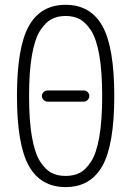

<svg xmlns="http://www.w3.org/2000/svg" viewBox="-20 -760 540 790"><path d="M325.2 -341.8H174.8Q166 -341.8 159.2 -349.1Q152.3 -356.4 152.3 -365.2Q152.3 -374 159.2 -380.9Q166 -387.7 174.8 -387.7H325.2Q334 -387.7 340.8 -380.9Q347.7 -374 347.7 -365.2Q347.7 -356.4 340.8 -349.1Q334 -341.8 325.2 -341.8ZM308.1 -681.2Q283.2 -694.3 250 -694.3Q216.8 -694.3 191.9 -681.2Q167 -668 145 -633.8Q123 -599.6 111.3 -532.2Q99.6 -464.8 99.6 -364.7Q99.6 -264.6 111.3 -197.3Q123 -129.9 145 -95.7Q167 -61.5 191.9 -48.8Q216.8 -36.1 250 -36.1Q283.2 -36.1 308.1 -48.8Q333 -61.5 355 -95.7Q377 -129.9 388.7 -197.3Q400.4 -264.6 400.4 -364.7Q400.4 -464.8 388.7 -532.2Q377 -599.6 355 -633.8Q333 -668 308.1 -681.2ZM401.4 -77.6Q352.5 9.8 250 9.8Q147.5 9.8 98.6 -77.6Q49.8 -165 49.8 -365.2Q49.8 -565.4 98.6 -652.8Q147.5 -740.2 250 -740.2Q352.5 -740.2 401.4 -652.8Q450.2 -565.4 450.2 -365.2Q450.2 -165 401.4 -77.6Z"/></svg>

Font: Rounded Mgen+ 1m light
Style: Regular
Weight: 200
Designer: [Source Han Sans]
Ryoko NISHIZUKA  (kana & ideographs); Paul D. Hunt (Latin, Greek & Cyrillic); Wenlong ZHANG  (bopomofo
Version: Version 1.059.20150602